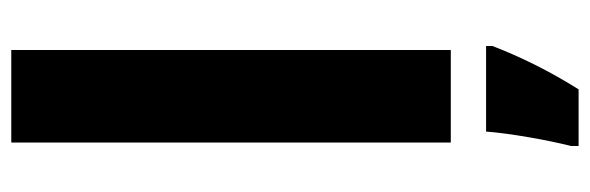

<svg xmlns="http://www.w3.org/2000/svg" viewBox="-364 -436 1021 332"><g transform="rotate(-90 146.0 -269.5)"><path d="M226 0V-760H66V0ZM233 72V61H85C82 102 70 169 60 208V221H158C190 170 214 121 233 72Z"/></g></svg>

Font: Noto Sans Gujarati UI SemiCondensed ExtraBold
Style: Regular
Weight: 800
Width: 4
Designer: Jelle Bosma - Monotype Design Team, Universal Thirst
Foundry: Monotype Imaging Inc.
Version: Version 2.106